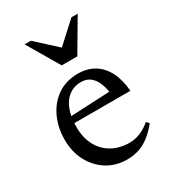

<svg xmlns="http://www.w3.org/2000/svg" viewBox="-168 -762 776 864"><g transform="rotate(-30 220.0 -330.0)"><path d="M237 -436Q285.5 -436 321 -414.5Q356.5 -393 377.8 -351.8Q399 -310.5 404 -251H98L99 -284.5L356 -296.5L322 -275.5Q318.5 -311.5 307.8 -338.8Q297 -366 278 -381.2Q259 -396.5 229.5 -396.5Q194.5 -396.5 168 -377.2Q141.5 -358 126.8 -321Q112 -284 112 -230.5Q112 -175 133.8 -134.5Q155.5 -94 194.5 -72Q233.5 -50 285.5 -50Q304.5 -50 322.8 -55Q341 -60 359 -70Q377 -80 394 -94.5L406.5 -81Q381.5 -50 355.5 -29.8Q329.5 -9.5 300.5 0.2Q271.5 10 238 10Q180 10 134.8 -18.2Q89.5 -46.5 63.5 -95.5Q37.5 -144.5 37.5 -207Q37.5 -270 61.5 -322Q85.5 -374 130.2 -405Q175 -436 237 -436ZM240.5 -567.5H227.5L339.5 -670H372L274.5 -504.5H193.5L96 -670H128.5Z"/></g></svg>

Font: Newsreader Text
Style: Regular
Weight: 400
Designer: Hugues Gentile
Foundry: Production Type
Version: Version 1.001